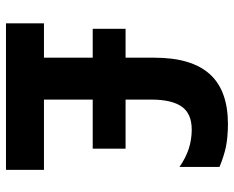

<svg xmlns="http://www.w3.org/2000/svg" viewBox="-90 -692 782 642"><g transform="rotate(90 301.0 -371.0)"><path d="M58.1 0H547.9V-127H313V-290H477.1V-399.9H313V-485.8C313 -532.7 321.3 -566.9 337.4 -588.9C353.5 -610.4 377.9 -621.1 414.1 -621.1C434.6 -621.1 458 -617.7 478.5 -610.8C494.6 -605.5 518.6 -594.2 538.1 -580.1V-713.9C515.6 -723.6 490.2 -731.4 471.2 -735.4C452.1 -739.3 423.8 -742.2 395.5 -742.2C320.8 -742.2 264.6 -722.2 228 -681.6C191.4 -641.1 172.9 -579.6 172.9 -496.1V-399.9H76.2V-290H172.9V-127H58.1Z"/></g></svg>

Font: Hack
Style: Bold
Weight: 700
Monospace: yes
Designer: Christopher Simpkins
Foundry: Christopher Simpkins
Version: Version 2.010